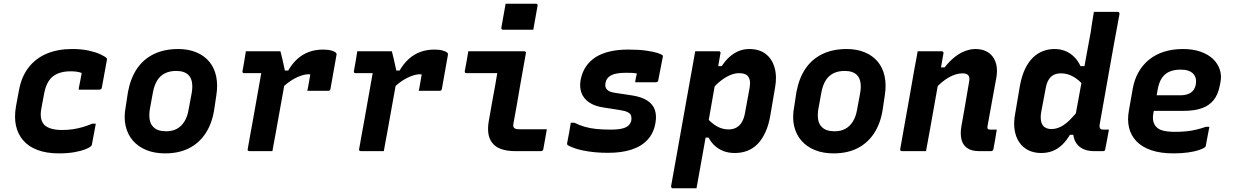

<svg xmlns="http://www.w3.org/2000/svg" viewBox="-20 -814 6640 1034"><path d="M368 -550Q420 -550 458 -541.5Q496 -533 520.5 -521.5Q545 -510 553 -502Q556 -500 556 -498Q556 -496 556 -493L528 -340Q528 -338 525.5 -335.5Q523 -333 520.5 -332Q518 -331 514 -331Q486 -331 458.5 -331Q431 -331 404 -331L405 -343Q409 -363 413 -383Q417 -403 420 -421Q407 -426 392.5 -428Q378 -430 360 -430Q321 -430 291.5 -418Q262 -406 244 -380Q226 -354 218 -312L203 -231Q197 -201 201 -178.5Q205 -156 219 -141Q233 -128 256.5 -121Q280 -114 314 -114Q346 -114 372.5 -118Q399 -122 425 -129.5Q451 -137 477 -148H496Q490 -120 485.5 -92Q481 -64 475 -36Q475 -34 474 -32Q473 -30 471 -28Q463 -19 440 -10Q417 -1 381 5.5Q345 12 296 12Q230 12 181.5 -6.5Q133 -25 104.5 -58.5Q76 -92 66 -137.5Q56 -183 66 -241L82 -327Q95 -400 133.5 -450Q172 -500 231.5 -525Q291 -550 368 -550Z M940 -550Q994 -550 1036.5 -532.5Q1079 -515 1106.5 -482.5Q1134 -450 1144 -403.5Q1154 -357 1145 -300L1133 -220Q1121 -147 1086.5 -95Q1052 -43 997.5 -15.5Q943 12 869 12Q812 12 768 -6Q724 -24 695.5 -57Q667 -90 656.5 -136Q646 -182 657 -239L669 -318Q683 -393 718 -444.5Q753 -496 809 -523Q865 -550 940 -550ZM929 -432Q894 -432 868 -419Q842 -406 826.5 -380.5Q811 -355 804 -319L787 -226Q782 -195 786 -170.5Q790 -146 805 -131Q816 -119 833.5 -113Q851 -107 874 -107Q909 -107 933 -120.5Q957 -134 973 -159.5Q989 -185 995 -220L1012 -311Q1018 -344 1014 -369.5Q1010 -395 995 -410Q984 -421 967.5 -426.5Q951 -432 929 -432Z M1304 -538Q1312 -538 1330.5 -538Q1349 -538 1373 -538Q1397 -538 1420.5 -538Q1444 -538 1463 -538Q1482 -538 1490 -538Q1490 -538 1493.5 -525Q1497 -512 1501.5 -492.5Q1506 -473 1510 -453.5Q1514 -434 1517 -420.5Q1520 -407 1520 -407Q1515 -375 1508 -337.5Q1501 -300 1494 -260Q1487 -220 1479.5 -179Q1472 -138 1465 -98Q1460 -72 1455.5 -47.5Q1451 -23 1447 0Q1417 0 1385.5 0Q1354 0 1323 0Q1320 0 1317.5 -1.5Q1315 -3 1314 -5Q1313 -7 1314 -11Q1320 -46 1327.5 -87Q1335 -128 1343 -172Q1351 -216 1358.5 -259.5Q1366 -303 1373.5 -344Q1381 -385 1387 -420H1368Q1356 -420 1343.5 -420Q1331 -420 1319 -420Q1307 -420 1294 -420Q1291 -420 1289 -421.5Q1287 -423 1286 -425.5Q1285 -428 1286 -431Q1291 -458 1295.5 -484.5Q1300 -511 1304 -538ZM1719 -547Q1746 -547 1764 -542Q1782 -537 1789 -530Q1791 -528 1791.5 -526.5Q1792 -525 1792.5 -523.5Q1793 -522 1792.5 -520.5Q1792 -519 1792 -517L1760 -337Q1759 -333 1758.5 -331Q1758 -329 1756 -327.5Q1754 -326 1752 -325.5Q1750 -325 1747 -325Q1719 -325 1691 -325Q1663 -325 1635 -325L1639 -344Q1642 -361 1645 -378Q1648 -395 1651 -413Q1649 -413 1647 -413.5Q1645 -414 1641 -414Q1622 -414 1596 -404.5Q1570 -395 1542.5 -376.5Q1515 -358 1489 -330L1487 -434H1532Q1554 -472 1582 -497Q1610 -522 1644.5 -534.5Q1679 -547 1719 -547Z M1904 -538Q1912 -538 1930.5 -538Q1949 -538 1973 -538Q1997 -538 2020.5 -538Q2044 -538 2063 -538Q2082 -538 2090 -538Q2090 -538 2093.5 -525Q2097 -512 2101.5 -492.5Q2106 -473 2110 -453.5Q2114 -434 2117 -420.5Q2120 -407 2120 -407Q2115 -375 2108 -337.5Q2101 -300 2094 -260Q2087 -220 2079.5 -179Q2072 -138 2065 -98Q2060 -72 2055.5 -47.5Q2051 -23 2047 0Q2017 0 1985.5 0Q1954 0 1923 0Q1920 0 1917.5 -1.5Q1915 -3 1914 -5Q1913 -7 1914 -11Q1920 -46 1927.5 -87Q1935 -128 1943 -172Q1951 -216 1958.5 -259.5Q1966 -303 1973.5 -344Q1981 -385 1987 -420H1968Q1956 -420 1943.5 -420Q1931 -420 1919 -420Q1907 -420 1894 -420Q1891 -420 1889 -421.5Q1887 -423 1886 -425.5Q1885 -428 1886 -431Q1891 -458 1895.5 -484.5Q1900 -511 1904 -538ZM2319 -547Q2346 -547 2364 -542Q2382 -537 2389 -530Q2391 -528 2391.5 -526.5Q2392 -525 2392.5 -523.5Q2393 -522 2392.5 -520.5Q2392 -519 2392 -517L2360 -337Q2359 -333 2358.5 -331Q2358 -329 2356 -327.5Q2354 -326 2352 -325.5Q2350 -325 2347 -325Q2319 -325 2291 -325Q2263 -325 2235 -325L2239 -344Q2242 -361 2245 -378Q2248 -395 2251 -413Q2249 -413 2247 -413.5Q2245 -414 2241 -414Q2222 -414 2196 -404.5Q2170 -395 2142.5 -376.5Q2115 -358 2089 -330L2087 -434H2132Q2154 -472 2182 -497Q2210 -522 2244.5 -534.5Q2279 -547 2319 -547Z M2502 -538Q2553 -538 2603 -538Q2653 -538 2702.5 -538Q2752 -538 2803 -538Q2806 -538 2808 -537Q2810 -536 2811.5 -533.5Q2813 -531 2812 -527Q2804 -481 2795.5 -434.5Q2787 -388 2779 -341Q2771 -294 2763 -247.5Q2755 -201 2746 -154Q2744 -144 2744 -137Q2744 -130 2749 -125Q2753 -121 2760 -119.5Q2767 -118 2777 -118Q2807 -118 2842 -118Q2877 -118 2905 -118H2925Q2920 -91 2915.5 -64Q2911 -37 2906 -11Q2905 -6 2901.5 -3Q2898 0 2893 0Q2884 0 2862 0Q2840 0 2812 0Q2784 0 2758 0Q2710 0 2678.5 -11.5Q2647 -23 2630.5 -45Q2614 -67 2610 -96Q2606 -125 2612 -160Q2618 -193 2623.5 -225.5Q2629 -258 2635 -290.5Q2641 -323 2647 -355.5Q2653 -388 2658 -420H2636Q2611 -420 2587.5 -420Q2564 -420 2540.5 -420Q2517 -420 2492 -420Q2487 -420 2484.5 -423Q2482 -426 2483 -431Q2488 -458 2493 -485Q2498 -512 2502 -538ZM2703 -794Q2722 -794 2742.5 -794Q2763 -794 2784.5 -794Q2806 -794 2826.5 -794Q2847 -794 2866 -794Q2871 -794 2873.5 -791Q2876 -788 2875 -783L2852 -654Q2833 -654 2812.5 -654Q2792 -654 2770.5 -654Q2749 -654 2728.5 -654Q2708 -654 2689 -654Q2684 -654 2681.5 -657Q2679 -660 2680 -665Z M3363 -547Q3420 -547 3459 -541.5Q3498 -536 3520 -529Q3542 -522 3548 -516Q3550 -515 3550 -512Q3550 -509 3549 -505L3525 -382Q3525 -376 3521 -373.5Q3517 -371 3511 -371Q3483 -371 3455.5 -371Q3428 -371 3401 -371L3402 -382Q3404 -393 3406 -402Q3408 -411 3410 -418Q3397 -421 3383 -421.5Q3369 -422 3351 -422Q3323 -422 3303 -418.5Q3283 -415 3270.5 -408Q3258 -401 3250.5 -391Q3243 -381 3241 -368Q3238 -354 3242 -343Q3246 -332 3258 -324.5Q3270 -317 3292 -314L3379 -301Q3434 -293 3465 -273Q3496 -253 3506.5 -222.5Q3517 -192 3510 -153Q3501 -98 3468 -62Q3435 -26 3381.5 -8.5Q3328 9 3256 9Q3196 9 3148.5 1.5Q3101 -6 3072.5 -16.5Q3044 -27 3036 -33Q3035 -35 3034.5 -37Q3034 -39 3034 -42Q3040 -73 3045 -99.5Q3050 -126 3054 -153H3073Q3102 -139 3130 -131Q3158 -123 3191 -119.5Q3224 -116 3269 -116Q3309 -116 3332 -122Q3355 -128 3366 -139.5Q3377 -151 3380 -166Q3382 -181 3378.5 -191.5Q3375 -202 3361 -209.5Q3347 -217 3320 -221L3231 -235Q3182 -242 3152 -263Q3122 -284 3111 -315Q3100 -346 3107 -384Q3115 -425 3135.5 -455.5Q3156 -486 3188.5 -506.5Q3221 -527 3265 -537Q3309 -547 3363 -547Z M3724 -538Q3746 -538 3766.5 -538Q3787 -538 3808.5 -538Q3830 -538 3851 -538Q3855 -538 3857 -536.5Q3859 -535 3860 -532.5Q3861 -530 3860 -527Q3844 -436 3828 -345Q3812 -254 3796 -163Q3780 -72 3763.5 19Q3747 110 3731 200Q3709 200 3688 200Q3667 200 3646 200Q3625 200 3603 200Q3600 200 3598 198.5Q3596 197 3595 194.5Q3594 192 3594 189Q3608 111 3622 33Q3636 -45 3650 -124Q3664 -203 3678 -281Q3692 -359 3706 -437Q3711 -465 3715.5 -490Q3720 -515 3724 -538ZM4015 -550Q4069 -550 4103.5 -523.5Q4138 -497 4151.5 -449.5Q4165 -402 4154 -342L4129 -195Q4120 -141 4102 -102Q4084 -63 4060 -38.5Q4036 -14 4005 -2Q3974 10 3937 10Q3903 10 3876 -0.5Q3849 -11 3829 -29.5Q3809 -48 3796 -73H3764L3783 -183Q3814 -148 3843 -132.5Q3872 -117 3903 -117Q3927 -117 3945 -126.5Q3963 -136 3975 -156Q3987 -176 3992 -205L4017 -341Q4021 -365 4018 -380.5Q4015 -396 4006 -406Q3999 -413 3987.5 -416.5Q3976 -420 3960 -420Q3936 -420 3910 -408.5Q3884 -397 3858.5 -376.5Q3833 -356 3810 -327L3833 -458H3867Q3885 -486 3907.5 -506.5Q3930 -527 3957 -538.5Q3984 -550 4015 -550Z M4540 -550Q4594 -550 4636.5 -532.5Q4679 -515 4706.5 -482.5Q4734 -450 4744 -403.5Q4754 -357 4745 -300L4733 -220Q4721 -147 4686.5 -95Q4652 -43 4597.5 -15.5Q4543 12 4469 12Q4412 12 4368 -6Q4324 -24 4295.5 -57Q4267 -90 4256.5 -136Q4246 -182 4257 -239L4269 -318Q4283 -393 4318 -444.5Q4353 -496 4409 -523Q4465 -550 4540 -550ZM4529 -432Q4494 -432 4468 -419Q4442 -406 4426.5 -380.5Q4411 -355 4404 -319L4387 -226Q4382 -195 4386 -170.5Q4390 -146 4405 -131Q4416 -119 4433.5 -113Q4451 -107 4474 -107Q4509 -107 4533 -120.5Q4557 -134 4573 -159.5Q4589 -185 4595 -220L4612 -311Q4618 -344 4614 -369.5Q4610 -395 4595 -410Q4584 -421 4567.5 -426.5Q4551 -432 4529 -432Z M4922 -538Q4947 -538 4969 -538Q4991 -538 5011.5 -538Q5032 -538 5052 -538Q5055 -538 5057 -536.5Q5059 -535 5060.5 -532.5Q5062 -530 5061 -527Q5050 -461 5038 -395.5Q5026 -330 5014.5 -263.5Q5003 -197 4991 -131.5Q4979 -66 4967 0Q4945 0 4924 0Q4903 0 4881 0Q4859 0 4837 0Q4835 0 4833 -1Q4831 -2 4829.5 -3.5Q4828 -5 4827.5 -7Q4827 -9 4828 -11Q4841 -83 4853.5 -154.5Q4866 -226 4879 -297Q4892 -368 4904 -440Q4910 -468 4914 -493Q4918 -518 4922 -538ZM5233 -550Q5264 -550 5287.5 -539.5Q5311 -529 5326 -509Q5341 -489 5346.5 -461Q5352 -433 5346 -397Q5338 -354 5330 -310Q5322 -266 5314 -222Q5306 -178 5298 -133Q5297 -128 5298 -125Q5299 -122 5300 -119Q5303 -118 5305.5 -117Q5308 -116 5313 -116Q5316 -116 5318.5 -116Q5321 -116 5324 -116Q5327 -116 5330 -116H5348Q5344 -89 5339.5 -63.5Q5335 -38 5330 -11Q5329 -6 5325.5 -3Q5322 0 5317 0Q5312 0 5290.5 0Q5269 0 5254 0Q5211 0 5187.5 -17.5Q5164 -35 5157.5 -64.5Q5151 -94 5157 -131Q5165 -173 5171.5 -212.5Q5178 -252 5185 -291.5Q5192 -331 5199 -373Q5204 -397 5195 -408Q5186 -419 5164 -419Q5146 -419 5127.5 -413.5Q5109 -408 5089.5 -397Q5070 -386 5050 -369Q5030 -352 5009 -329L5025 -451H5067Q5093 -484 5120.5 -506Q5148 -528 5177 -539Q5206 -550 5233 -550Z M5658 -550Q5692 -550 5718 -539Q5744 -528 5764.5 -508Q5785 -488 5799 -458H5833L5816 -353Q5791 -384 5759.5 -401.5Q5728 -419 5694 -419Q5672 -419 5655.5 -411Q5639 -403 5628 -385.5Q5617 -368 5612 -341L5587 -209Q5583 -184 5586 -165Q5589 -146 5600 -134Q5607 -127 5617.5 -123Q5628 -119 5642 -119Q5667 -119 5691.5 -131Q5716 -143 5741.5 -168Q5767 -193 5795 -230L5776 -88H5742Q5723 -56 5700 -34Q5677 -12 5649 -1Q5621 10 5587 10Q5548 10 5518 -5Q5488 -20 5469 -48Q5450 -76 5444 -115Q5438 -154 5447 -201L5473 -354Q5483 -407 5501 -444Q5519 -481 5543.5 -504.5Q5568 -528 5597.5 -539Q5627 -550 5658 -550ZM5871 -750Q5903 -750 5935 -750Q5967 -750 6000 -750Q6003 -750 6005 -748.5Q6007 -747 6008 -745Q6009 -743 6009 -739Q5995 -664 5981 -587Q5967 -510 5953.5 -433.5Q5940 -357 5927 -283.5Q5914 -210 5902 -143Q5901 -135 5902 -129.5Q5903 -124 5906 -121Q5909 -118 5913 -117Q5917 -116 5922 -116Q5924 -116 5926 -116Q5928 -116 5930 -116Q5932 -116 5933 -116H5952Q5948 -90 5942.5 -63.5Q5937 -37 5932 -10Q5932 -5 5928.5 -2.5Q5925 0 5920 0Q5912 0 5898.5 0Q5885 0 5875 0Q5840 0 5816 -10.5Q5792 -21 5778 -40.5Q5764 -60 5760.5 -86.5Q5757 -113 5763 -145Q5775 -207 5786 -269Q5797 -331 5808.5 -392.5Q5820 -454 5831 -516.5Q5842 -579 5854 -641Q5857 -667 5861.5 -692.5Q5866 -718 5871 -750Z M6351 -550Q6405 -550 6446 -535.5Q6487 -521 6513 -496Q6539 -471 6549.5 -438Q6560 -405 6552 -368L6549 -353Q6540 -305 6516 -275Q6492 -245 6452 -231Q6412 -217 6354 -217Q6328 -217 6299.5 -217Q6271 -217 6240 -217Q6209 -217 6176 -217L6118 -211L6129 -301Q6171 -301 6207 -301Q6243 -301 6275.5 -301Q6308 -301 6339 -301Q6372 -301 6393 -315Q6414 -329 6420 -359Q6423 -377 6419.5 -391.5Q6416 -406 6406 -417Q6395 -428 6378.5 -433.5Q6362 -439 6338 -439Q6304 -439 6279 -428.5Q6254 -418 6238 -395Q6222 -372 6215 -334L6192 -208Q6187 -183 6190.5 -164Q6194 -145 6205 -133Q6218 -117 6243.5 -110.5Q6269 -104 6309 -104Q6342 -104 6370 -107Q6398 -110 6423 -116Q6448 -122 6474 -131H6493Q6488 -107 6483.5 -81.5Q6479 -56 6474 -31Q6474 -28 6473 -26Q6472 -24 6470 -22Q6461 -14 6437.5 -6Q6414 2 6378.5 7Q6343 12 6299 12Q6231 12 6181.5 -4.5Q6132 -21 6101.5 -52Q6071 -83 6060.5 -126Q6050 -169 6060 -221L6080 -335Q6089 -386 6111.5 -425.5Q6134 -465 6168.5 -493Q6203 -521 6249 -535.5Q6295 -550 6351 -550Z"/></svg>

Font: RecMonoLinear Nerd Font Mono
Style: Bold Italic
Weight: 700
Italic angle: -10°
Monospace: yes
Version: Version 1.085; ttfautohint (v1.8.4.7-5d5b);Nerd Fonts 3.2.1